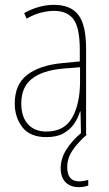

<svg xmlns="http://www.w3.org/2000/svg" viewBox="-20 -557 450 794"><path d="M203 -537Q272 -537 304 -495.5Q336 -454 336 -356V0H315L313 -96H311Q303 -69 286.5 -45Q270 -21 242.5 -5.5Q215 10 172 10Q104 10 72.5 -31Q41 -72 41 -129Q41 -208 92.5 -247.5Q144 -287 237 -296L310 -303V-351Q310 -441 284.5 -476.5Q259 -512 203 -512Q179 -512 150.5 -505Q122 -498 90 -480L80 -503Q108 -519 140 -528Q172 -537 203 -537ZM237 -273Q154 -265 111 -230.5Q68 -196 68 -129Q68 -74 95.5 -43.5Q123 -13 172 -13Q246 -13 278.5 -70.5Q311 -128 311 -220V-279ZM258 134Q258 193 307 193Q317 193 328 191Q339 189 345 187V210Q338 213 327.5 215Q317 217 305 217Q272 217 251.5 197Q231 177 231 138Q231 99 254 62Q277 25 319 -10L339 0Q301 33 279.5 65.5Q258 98 258 134Z"/></svg>

Font: Noto Sans Gurmukhi UI Condensed Thin
Style: Regular
Weight: 100
Width: 3
Designer: Jelle Bosma - Monotype Design Team
Foundry: Monotype Imaging Inc.
Version: Version 2.004; ttfautohint (v1.8.4.7-5d5b)